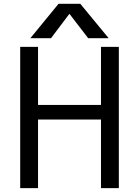

<svg xmlns="http://www.w3.org/2000/svg" viewBox="-20 -976 717 998"><path d="M544.9 -777.3H438.5L340.8 -904.3L245.1 -777.3H137.7L284.2 -956.1H397.5ZM177.7 -732.4V-430.7H504.9V-732.4H597.7V2H504.9V-354.5H177.7V2H85V-732.4Z"/></svg>

Font: Nasu
Style: Regular
Weight: 400
Designer: Ryoko NISHIZUKA (kana &amp; ideographs); Paul D. Hunt (Latin, Greek &amp; Cyrillic); Wenlong ZHANG (bopomofo); Sandoll C
Version: Version 2014.1215